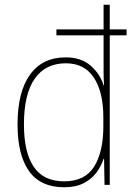

<svg xmlns="http://www.w3.org/2000/svg" viewBox="-20 -873 568 810"><path d="M251 -83Q151 -83 102.5 -151Q54 -219 54 -348Q54 -485 106.5 -558Q159 -631 257 -631Q323 -631 363 -595.5Q403 -560 417 -513H419Q417 -541 417 -567Q417 -593 417 -619V-724H218V-749H417V-853H443V-749H514V-724H443V-93H421L419 -203H417Q407 -172 386.5 -144.5Q366 -117 332.5 -100Q299 -83 251 -83ZM251 -108Q338 -108 377 -170Q416 -232 416 -341V-377Q416 -485 376 -545.5Q336 -606 258 -606Q172 -606 126.5 -541Q81 -476 81 -348Q81 -230 122.5 -169Q164 -108 251 -108Z"/></svg>

Font: Noto Sans Kannada UI SemiCondensed Thin
Style: Regular
Weight: 100
Width: 4
Designer: Jelle Bosma - Monotype Design Team
Foundry: Monotype Imaging Inc.
Version: Version 2.005; ttfautohint (v1.8.4.7-5d5b)